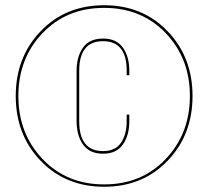

<svg xmlns="http://www.w3.org/2000/svg" viewBox="-20 -716 794 732"><path d="M135 -597Q230 -696 377 -696Q524 -696 619 -597Q714 -498 714 -350Q714 -202 619 -103Q524 -4 377 -4Q230 -4 135 -103Q40 -202 40 -350Q40 -498 135 -597ZM612 -589.5Q520 -686 377 -686Q234 -686 142 -589.5Q50 -493 50 -350Q50 -207 142 -110Q234 -13 377 -13Q520 -13 612 -110Q704 -207 704 -350Q704 -493 612 -589.5ZM373 -569Q424 -569 448.5 -534.5Q473 -500 473 -446V-429H463V-446Q463 -559 373 -559Q282 -559 282 -446V-254Q282 -140 373 -140Q420 -140 441.5 -172Q463 -204 463 -254V-279H473V-254Q473 -200 448.5 -165Q424 -130 373 -130Q321 -130 296.5 -165Q272 -200 272 -254V-446Q272 -500 296.5 -534.5Q321 -569 373 -569Z"/></svg>

Font: Bebas Neue Thin
Style: Regular
Weight: 200
Designer: Ryoichi Tsunekawa
Foundry: Ryoichi Tsunekawa
Version: Version 1.003;PS 001.003;hotconv 1.0.70;makeotf.lib2.5.58329